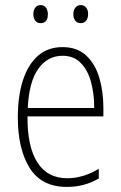

<svg xmlns="http://www.w3.org/2000/svg" viewBox="-20 -724 475 754"><path d="M226 -539Q283 -539 318.5 -506Q354 -473 370 -418.5Q386 -364 386 -300V-267H88Q87 -149 126.5 -86.5Q166 -24 244 -24Q306 -24 368 -61V-23Q340 -7 309.5 1.5Q279 10 242 10Q143 10 96.5 -64.5Q50 -139 50 -263Q50 -345 69.5 -407Q89 -469 128 -504Q167 -539 226 -539ZM226 -505Q167 -505 130.5 -454Q94 -403 89 -300H350Q350 -357 337 -403.5Q324 -450 296.5 -477.5Q269 -505 226 -505ZM111 -668Q111 -684 118.5 -694Q126 -704 139 -704Q153 -704 160.5 -694Q168 -684 168 -668Q168 -633 139 -633Q126 -633 118.5 -643Q111 -653 111 -668ZM268 -669Q268 -684 276 -694Q284 -704 297 -704Q310 -704 318 -694.5Q326 -685 326 -669Q326 -653 318.5 -643Q311 -633 297 -633Q283 -633 275.5 -643Q268 -653 268 -669Z"/></svg>

Font: Noto Sans Lao Condensed ExtraLight
Style: Regular
Weight: 200
Width: 3
Designer: Monotype Design Team
Foundry: Monotype Imaging Inc.
Version: Version 2.003; ttfautohint (v1.8.4.7-5d5b)